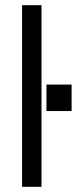

<svg xmlns="http://www.w3.org/2000/svg" viewBox="-20 -720 296 740"><path d="M65 0V-700H140V0ZM159 -292V-394H256V-292Z"/></svg>

Font: Questrial
Style: Regular
Weight: 400
Designer: Joe Prince, Laura Meseguer
Foundry: Joe Prince, Laura Meseguer
Version: Version 2.000; ttfautohint (v1.8.3)